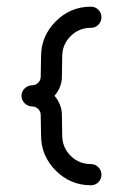

<svg xmlns="http://www.w3.org/2000/svg" viewBox="-20 -551 366 571"><path d="M101.1 -208.5Q101.1 -219.7 93.5 -227.1Q85.9 -234.4 75.2 -234.4Q62.5 -234.9 53.2 -244.1Q43.9 -253.4 43.9 -266.1Q43.9 -278.8 53.2 -287.8Q62.5 -296.9 75.2 -297.4Q85.9 -297.4 93.5 -304.9Q101.1 -312.5 101.1 -323.2L102.1 -382.8Q102.1 -443.8 145.8 -487.5Q189.5 -531.2 250.5 -531.2Q263.2 -531.2 272.5 -522Q281.7 -512.7 281.7 -500Q281.7 -486.8 272.7 -477.5Q263.7 -468.3 250.5 -468.3Q214.8 -468.3 189.9 -443.4Q165 -418.5 165 -382.8L164.1 -323.2Q164.1 -292 142.1 -266.1Q164.1 -240.2 164.1 -208.5L165 -148.4Q165 -112.8 189.9 -87.9Q214.8 -63 250.5 -63Q263.2 -63 272.5 -53.7Q281.7 -44.4 281.7 -31.7Q281.7 -18.6 272.7 -9.3Q263.7 0 250.5 0Q189.5 0 145.8 -43.7Q102.1 -87.4 102.1 -148.4Z"/></svg>

Font: Fandogh
Style: Regular
Weight: 400
Designer: Amin Abedi
Version: Version 1.00